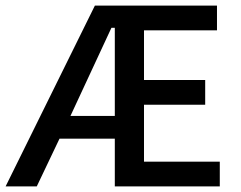

<svg xmlns="http://www.w3.org/2000/svg" viewBox="-23 -669 857 684"><path d="M386 -570V-256H228L374 -570ZM490 -296H708V-384H490V-561H750V-649H315L-3 -5H108L189 -175H386V-5H760V-93H490Z"/></svg>

Font: Falling Sky
Style: Light
Weight: 400
Designer: Paul D. Hunt
Foundry: Adobe Systems Incorporated
Version: Version 1.02